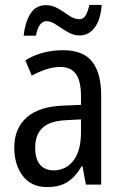

<svg xmlns="http://www.w3.org/2000/svg" viewBox="-20 -750 500 780"><path d="M236 -546Q318 -546 354.5 -499.5Q391 -453 391 -363V0H329L315 -75H312Q287 -32 254.5 -11Q222 10 172 10Q107 10 72.5 -35.5Q38 -81 38 -150Q38 -229 89 -273.5Q140 -318 239 -321L309 -324V-359Q309 -422 288 -450Q267 -478 225 -478Q197 -478 168 -468.5Q139 -459 109 -443L83 -505Q115 -525 154 -535.5Q193 -546 236 -546ZM252 -262Q183 -259 153 -231Q123 -203 123 -151Q123 -103 143 -80.5Q163 -58 198 -58Q248 -58 278.5 -98Q309 -138 309 -213V-265ZM76 -605Q81 -656 102.5 -692.5Q124 -729 167 -729Q193 -729 216.5 -715Q240 -701 261 -686.5Q282 -672 302 -672Q319 -672 328 -687.5Q337 -703 343 -730H393Q389 -671 365 -638.5Q341 -606 303 -606Q278 -606 254 -620.5Q230 -635 208.5 -649.5Q187 -664 169 -664Q137 -664 126 -605Z"/></svg>

Font: Noto Sans Lao Condensed
Style: Regular
Weight: 400
Width: 3
Designer: Monotype Design Team
Foundry: Monotype Imaging Inc.
Version: Version 2.003; ttfautohint (v1.8.4.7-5d5b)